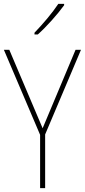

<svg xmlns="http://www.w3.org/2000/svg" viewBox="-20 -971 438 991"><path d="M311 -944V-951H281C249 -903 203 -849 158 -802V-793H175C220 -833 277 -897 311 -944ZM200 -309 28 -714H0L187 -275V0H213V-277L398 -714H370Z"/></svg>

Font: Noto Sans Oriya Cond Thin
Style: Regular
Weight: 100
Width: 3
Designer: Amélie Bonet and Sol Matas
Foundry: Google LLC
Version: Version 2.006